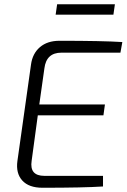

<svg xmlns="http://www.w3.org/2000/svg" viewBox="-20 -883 596 904"><path d="M514 -814H242L249 -863H521ZM547 -635H269Q198 -635 189 -561L165 -391H474L467 -340H158L129 -126Q118 -55 189 -55H465V-5Q373 1 180 1Q116 1 85 -33Q54 -67 62 -125L126 -579Q133 -631 168 -661Q203 -691 260 -691Q463 -691 556 -685Z"/></svg>

Font: Exo 2.0 Light
Style: Italic
Weight: 300
Italic angle: -8°
Designer: Natanael Gama
Version: Version 1.001;PS 001.001;hotconv 1.0.70;makeotf.lib2.5.58329